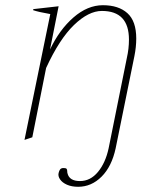

<svg xmlns="http://www.w3.org/2000/svg" viewBox="-20 -527 600 737"><path d="M503 -379Q503 -347 496 -312L424 42Q409 112 370 151Q331 190 280 190Q255 190 237 182Q219 174 210.5 161.5Q202 149 205 137Q207 128 211 123Q215 118 224 118Q233 118 235.5 121Q238 124 238 129.5Q238 135 239 138Q246 168 287 168Q327 168 356 133Q385 98 397 42L467 -305Q475 -340 475 -375Q475 -485 371 -485Q320 -485 264 -431Q208 -377 157 -266L104 0L74 10L173 -473Q127 -481 107 -488L108 -492L205 -503L172 -337Q208 -413 262 -460Q316 -507 375 -507Q435 -507 469 -476.5Q503 -446 503 -379Z"/></svg>

Font: Trirong Thin
Style: Italic
Weight: 250
Italic angle: -12°
Designer: Katatrad Team
Foundry: CadsonDemak
Version: Version 1.001